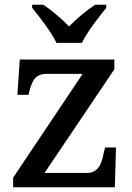

<svg xmlns="http://www.w3.org/2000/svg" viewBox="-20 -786 556 806"><path d="M217 -606H324C345 -651 395 -715 426 -753V-766H379C344 -743 300 -706 270 -675C240 -706 197 -743 162 -766H115V-753C146 -715 196 -651 217 -606ZM35 0H462L467 -167H421L415 -142C406 -95 391 -60 344 -60H167L460 -495V-536H63L53 -388H100L102 -398C116 -451 128 -476 179 -476H327L35 -40Z"/></svg>

Font: Noto Serif Malayalam Medium
Style: Regular
Weight: 500
Designer: Indian type Foundry, Jelle Bosma, Monotype Design Team
Foundry: Monotype Imaging Inc.
Version: Version 2.104